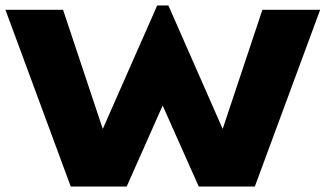

<svg xmlns="http://www.w3.org/2000/svg" viewBox="-20 -686 1197 706"><path d="M0 -649.9H211.9L357.9 -211.9L558.1 -666H599.1L798.8 -211.9L944.8 -649.9H1157.2L917 0H710.9L578.1 -297.9L445.8 0H240.2Z"/></svg>

Font: Mayenne Sans Regular
Style: Regular
Weight: 600
Width: 6
Designer: Jérémy Landes — Studio Triple
Foundry: Jérémy Landes — Studio Triple
Version: Version 1.001;hotconv 1.0.109;makeotfexe 2.5.65596